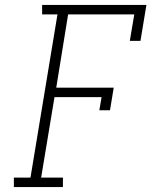

<svg xmlns="http://www.w3.org/2000/svg" viewBox="-20 -755 640 775"><path d="M36 0V-38H103L212 -697H150V-735H571L547 -590H504L522 -697H255L207 -401H439L424 -310H381L390 -363H200L146 -38H234V0Z"/></svg>

Font: Iosevka Etoile XLtObl
Style: Regular
Weight: 200
Italic angle: -9°
Designer: Belleve Invis
Foundry: Belleve Invis
Version: Version 15.5.2; ttfautohint (v1.8.4)